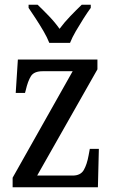

<svg xmlns="http://www.w3.org/2000/svg" viewBox="-20 -786 479 806"><path d="M33 0V-40L285 -487H159Q123 -487 110 -466.5Q97 -446 88 -407L85 -396H46L55 -536H389V-495L136 -49H285Q318 -49 331.5 -72Q345 -95 352 -134L357 -161H395L391 0ZM187 -606Q178 -629 162.5 -655.5Q147 -682 130 -708Q113 -734 100 -753V-766H138Q161 -744 186 -718Q211 -692 230 -665Q250 -692 275 -718Q300 -744 323 -766H361V-753Q347 -734 330.5 -708Q314 -682 298.5 -655.5Q283 -629 274 -606Z"/></svg>

Font: Noto Serif Myanmar Cond
Style: Regular
Weight: 400
Width: 3
Designer: Ben Mitchell and the Monotype Design Team
Foundry: Monotype Imaging Inc.
Version: Version 2.106; ttfautohint (v1.8.4.7-5d5b)